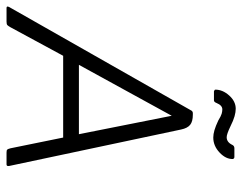

<svg xmlns="http://www.w3.org/2000/svg" viewBox="-130 -628 724 573"><g transform="rotate(90 231.5 -342.0)"><path d="M218 -619Q213 -621 213 -623Q213 -645 230.5 -664.5Q248 -684 270 -684Q280 -684 292.5 -680.5Q305 -677 323 -668Q346 -657 355 -657Q370 -657 378 -674Q381 -680 388 -680H414Q418 -680 420 -676Q421 -655 401 -636Q381 -617 356 -617Q346 -617 334 -620.5Q322 -624 305 -632Q292 -640 285 -642Q278 -644 272 -644Q260 -644 253 -627Q250 -619 245 -619ZM112 -169 27 -12Q23 -5 20.5 -2.5Q18 0 10 0H-30Q-35 0 -35 -3Q-35 -4 -34.5 -5Q-34 -6 -34 -7L274 -549Q277 -556 283 -556H288Q308 -556 318 -548Q328 -540 332 -521L441 -7V-5Q441 0 436 0H401Q394 0 392 -2Q390 -4 388 -12L356 -169ZM139 -216H346L291 -493Z"/></g></svg>

Font: Zain Light
Style: Italic
Weight: 300
Italic angle: -10°
Designer: Zain,Boutros
Foundry: Mobile Telecommunications Company (Zain), 2024
Version: Version 1.51; ttfautohint (v1.8.4)